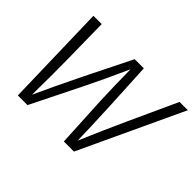

<svg xmlns="http://www.w3.org/2000/svg" viewBox="-141 -1004 1277 1277"><g transform="rotate(45 498.0 -365.0)"><path d="M996 -730 655 0H560L541 -366Q536 -493 534 -653Q450 -467 400 -367L218 0H127L108 -730H186L191 -394Q193 -258 190 -70Q250 -202 344 -394L506 -720H592L609 -394Q619 -175 621 -69Q690 -232 764 -394L918 -730Z"/></g></svg>

Font: Nacelle Light
Style: Italic
Weight: 300
Italic angle: -12°
Designer: Sora Sagano
Foundry: Sora Sagano
Version: Version 1.000;FEAKit 1.0